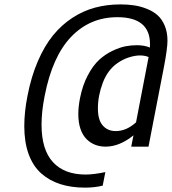

<svg xmlns="http://www.w3.org/2000/svg" viewBox="-20 -737 788 880"><path d="M532.2 -716.8Q565.9 -716.8 595.2 -712.4Q624.5 -708 653.3 -696.5Q682.1 -685.1 702.4 -667Q722.7 -648.9 735.1 -619.1Q747.6 -589.4 747.6 -550.8Q747.6 -514.6 731.4 -430.2L660.6 -64.9H581.5L591.8 -116.7Q527.8 -64.9 463.9 -64.9Q438.5 -64.9 416.7 -73.2Q395 -81.5 377.2 -98.9Q359.4 -116.2 349.1 -145.5Q338.9 -174.8 338.9 -213.9Q338.9 -247.6 346.7 -287.1Q358.4 -346.7 382.6 -392.1Q406.7 -437.5 434.6 -462.9Q462.4 -488.3 495.8 -504.2Q529.3 -520 555.4 -524.9Q581.5 -529.8 606.9 -529.8Q642.1 -529.8 667 -519Q667.5 -523.9 667.5 -534.7Q667.5 -658.2 518.1 -658.2Q392.1 -658.2 305.9 -568.1Q219.7 -478 184.6 -296.9Q170.4 -225.6 170.4 -165.5Q170.4 -50.8 222.7 6.1Q274.9 63 372.6 63Q408.7 63 462.9 51.8L450.7 113.8Q413.6 123 370.1 123Q306.2 123 255.6 106.7Q205.1 90.3 168 56.9Q130.9 23.4 111.1 -31Q91.3 -85.4 91.3 -158.7Q91.3 -224.1 106 -297.9Q123 -385.7 153.3 -456.1Q183.6 -526.4 222.9 -574.7Q262.2 -623 311.8 -655.3Q361.3 -687.5 415.8 -702.1Q470.2 -716.8 532.2 -716.8ZM661.1 -475.6Q643.6 -482.9 622.1 -482.9Q598.6 -482.9 570.6 -473.9Q542.5 -464.8 519 -448.2Q473.6 -417 451.2 -357.7Q428.7 -298.3 428.7 -239.7Q428.7 -187 451.2 -161.6Q473.6 -136.2 510.3 -136.2Q559.6 -136.2 603.5 -176.3Z"/></svg>

Font: Aurulent Sans
Style: Italic
Weight: 400
Italic angle: -11°
Version: Version 2007.05.04